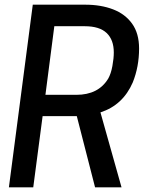

<svg xmlns="http://www.w3.org/2000/svg" viewBox="-20 -800 638 820"><path d="M499 0H386L308 -304H162L122 0H18L120 -780H344Q411 -780 463 -760Q515 -740 544.5 -698.5Q574 -657 574 -593Q574 -515 547 -448Q505 -351 409 -320ZM306 -395Q400 -395 442 -464Q454 -485 460 -518Q466 -551 466 -576Q466 -630 435.5 -659Q405 -688 342 -688H212L174 -395Z"/></svg>

Font: Tanohe Sans Medium
Style: Italic
Weight: 500
Designer: Village Type and Design LLC & Cristiano Sobral
Foundry: Cooper Hewitt Smithsonian Design Museum
Version: Version 1.00;September 29, 2021;FontCreator 13.0.0.2655 64-b